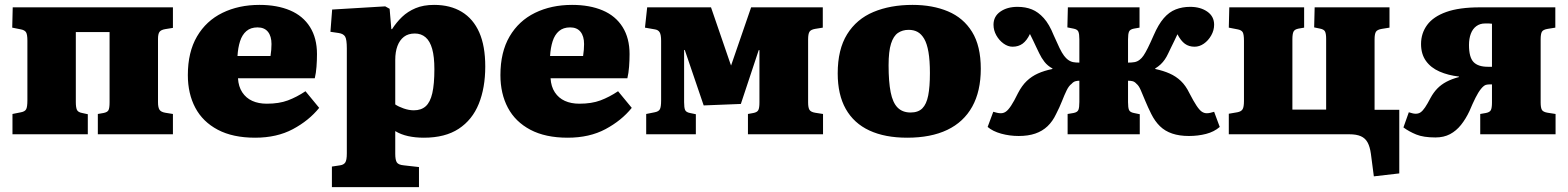

<svg xmlns="http://www.w3.org/2000/svg" viewBox="-20 -549 6409 785"><path d="M31 0V-83L66 -90Q82 -93 87 -102.5Q92 -112 92 -139V-383Q92 -408 86.5 -417Q81 -426 65 -429L30 -436L32 -519H687V-435L656 -430Q638 -427 632 -418.5Q626 -410 626 -390V-131Q626 -110 632 -100.5Q638 -91 656 -88L687 -83V0H380V-83L403 -87Q419 -90 423.5 -98.5Q428 -107 428 -131V-418H290V-132Q290 -110 294.5 -100Q299 -90 316 -87L339 -82V0Z M1023 14Q932 14 870.5 -18.5Q809 -51 778.5 -108.5Q748 -166 748 -242Q748 -336 785.5 -400Q823 -464 889.5 -496.5Q956 -529 1041 -529Q1113 -529 1166 -506.5Q1219 -484 1247.5 -438.5Q1276 -393 1276 -328Q1276 -302 1274 -276Q1272 -250 1267 -229H953Q955 -195 970.5 -171.5Q986 -148 1011.5 -136.5Q1037 -125 1071 -125Q1121 -125 1157 -138.5Q1193 -152 1229 -176L1285 -108Q1243 -56 1177.5 -21Q1112 14 1023 14ZM951 -320H1086Q1088 -333 1089 -345Q1090 -357 1090 -369Q1090 -401 1075.5 -419Q1061 -437 1033 -437Q1005 -437 987.5 -422Q970 -407 961.5 -380.5Q953 -354 951 -320Z M1337 216V132L1370 127Q1385 125 1391.5 115.5Q1398 106 1398 78V-351Q1398 -388 1391 -399.5Q1384 -411 1365 -414L1331 -419L1338 -510L1555 -523L1573 -513L1580 -430H1583Q1601 -458 1624 -480Q1647 -502 1679 -515.5Q1711 -529 1755 -529Q1821 -529 1868 -500.5Q1915 -472 1939.5 -416.5Q1964 -361 1964 -277Q1964 -190 1937.5 -124.5Q1911 -59 1855.5 -22.5Q1800 14 1713 14Q1678 14 1648.5 7.5Q1619 1 1596 -13V80Q1596 105 1602.5 115Q1609 125 1631 127L1693 134V216ZM1672 -98Q1702 -98 1720.5 -114.5Q1739 -131 1747.5 -168Q1756 -205 1756 -266Q1756 -317 1747 -349Q1738 -381 1720 -396.5Q1702 -412 1676 -412Q1649 -412 1631.5 -398.5Q1614 -385 1605 -361Q1596 -337 1596 -304V-122Q1609 -113 1630.5 -105.5Q1652 -98 1672 -98Z M2301 14Q2210 14 2148.5 -18.5Q2087 -51 2056.5 -108.5Q2026 -166 2026 -242Q2026 -336 2063.5 -400Q2101 -464 2167.5 -496.5Q2234 -529 2319 -529Q2391 -529 2444 -506.5Q2497 -484 2525.5 -438.5Q2554 -393 2554 -328Q2554 -302 2552 -276Q2550 -250 2545 -229H2231Q2233 -195 2248.5 -171.5Q2264 -148 2289.5 -136.5Q2315 -125 2349 -125Q2399 -125 2435 -138.5Q2471 -152 2507 -176L2563 -108Q2521 -56 2455.5 -21Q2390 14 2301 14ZM2229 -320H2364Q2366 -333 2367 -345Q2368 -357 2368 -369Q2368 -401 2353.5 -419Q2339 -437 2311 -437Q2283 -437 2265.5 -422Q2248 -407 2239.5 -380.5Q2231 -354 2229 -320Z M2622 0V-83L2657 -90Q2673 -93 2678 -102.5Q2683 -112 2683 -138V-382Q2683 -407 2677 -417Q2671 -427 2657 -429L2617 -436L2626 -519H2887L2965 -292L2969 -281L3051 -519H3344V-436L3313 -431Q3295 -428 3289.5 -419Q3284 -410 3284 -388V-130Q3284 -109 3289.5 -100Q3295 -91 3313 -88L3345 -83V0H3038V-83L3060 -87Q3076 -90 3080.5 -99Q3085 -108 3085 -130V-344H3082L3009 -124L2857 -118L2780 -344L2777 -345V-131Q2777 -109 2781 -99.5Q2785 -90 2801 -87L2825 -82V0Z M3689 14Q3598 14 3534.5 -15.5Q3471 -45 3438 -103.5Q3405 -162 3405 -249Q3405 -347 3443.5 -409Q3482 -471 3551 -500Q3620 -529 3711 -529Q3793 -529 3856 -502.5Q3919 -476 3954.5 -418.5Q3990 -361 3990 -268Q3990 -176 3955 -113Q3920 -50 3853 -18Q3786 14 3689 14ZM3703 -89Q3734 -89 3751 -106Q3768 -123 3775 -158.5Q3782 -194 3782 -250Q3782 -302 3776 -336.5Q3770 -371 3758.5 -390.5Q3747 -410 3731.5 -418.5Q3716 -427 3695 -427Q3670 -427 3651.5 -414.5Q3633 -402 3623 -370.5Q3613 -339 3613 -282Q3613 -215 3621.5 -172Q3630 -129 3650 -109Q3670 -89 3703 -89Z M4145 7Q4108 7 4073.5 -2.5Q4039 -12 4018 -30L4041 -92Q4048 -90 4056 -88Q4064 -86 4072 -86Q4083 -86 4092.5 -92.5Q4102 -99 4114 -117Q4126 -135 4142 -168Q4158 -199 4178 -218Q4198 -237 4223.5 -248.5Q4249 -260 4283 -267V-269Q4263 -280 4250.5 -296Q4238 -312 4229 -331Q4223 -344 4216.5 -357Q4210 -370 4204 -383.5Q4198 -397 4191 -410Q4178 -383 4161 -370.5Q4144 -358 4120 -358Q4101 -358 4083 -371Q4065 -384 4053.5 -404.5Q4042 -425 4042 -448Q4042 -482 4070 -501.5Q4098 -521 4140 -521Q4173 -521 4199 -510.5Q4225 -500 4247.5 -475Q4270 -450 4288 -405Q4302 -373 4312 -352.5Q4322 -332 4330.5 -321Q4339 -310 4346 -305Q4357 -297 4367.5 -295Q4378 -293 4393 -293V-388Q4393 -410 4389 -419.5Q4385 -429 4369 -432L4344 -437L4346 -519H4639V-436L4616 -432Q4600 -429 4596 -419.5Q4592 -410 4592 -388V-293Q4607 -293 4618.5 -295Q4630 -297 4640 -305Q4648 -311 4655.5 -322Q4663 -333 4673 -353Q4683 -373 4697 -405Q4716 -449 4738 -474.5Q4760 -500 4787 -510.5Q4814 -521 4846 -521Q4888 -521 4916 -501.5Q4944 -482 4944 -448Q4944 -425 4932 -404Q4920 -383 4902 -370.5Q4884 -358 4864 -358Q4841 -358 4824.5 -370Q4808 -382 4794 -409Q4788 -396 4781.5 -382.5Q4775 -369 4768.5 -356Q4762 -343 4756 -330Q4750 -317 4742.5 -306Q4735 -295 4725.5 -286Q4716 -277 4703 -269V-267Q4736 -260 4762 -248.5Q4788 -237 4808 -218Q4828 -199 4843 -168Q4860 -135 4872 -117Q4884 -99 4893.5 -92.5Q4903 -86 4914 -86Q4922 -86 4929.5 -88Q4937 -90 4944 -92L4967 -30Q4944 -10 4911 -1.5Q4878 7 4841 7Q4802 7 4772.5 -3Q4743 -13 4722.5 -33Q4702 -53 4687 -83Q4673 -111 4662.5 -136.5Q4652 -162 4644 -180.5Q4636 -199 4627 -206Q4619 -215 4610.5 -217Q4602 -219 4592 -219V-131Q4592 -109 4596 -99.5Q4600 -90 4616 -87L4640 -82V0H4345V-83L4369 -87Q4385 -90 4389 -99.5Q4393 -109 4393 -132V-219Q4386 -219 4377.5 -217Q4369 -215 4361 -206Q4350 -198 4341 -179.5Q4332 -161 4322 -135.5Q4312 -110 4298 -83Q4284 -53 4263 -33Q4242 -13 4213 -3Q4184 7 4145 7Z M5597 172 5585 80Q5581 51 5571.5 33.5Q5562 16 5544 8Q5526 0 5497 0H5004V-84L5039 -90Q5055 -93 5060.5 -102.5Q5066 -112 5066 -136V-382Q5066 -408 5061 -417Q5056 -426 5040 -429L5004 -436L5006 -519H5312V-436L5289 -432Q5273 -429 5268.5 -419.5Q5264 -410 5264 -388V-101H5402V-390Q5402 -411 5397.5 -420Q5393 -429 5377 -432L5353 -437L5355 -519H5661V-436L5630 -431Q5611 -428 5605.5 -419Q5600 -410 5600 -388V-100H5701V160Z M5849 13Q5800 13 5770.5 1Q5741 -11 5718 -28L5740 -90Q5747 -88 5754 -86Q5761 -84 5768 -84Q5780 -84 5788.5 -90Q5797 -96 5806.5 -110Q5816 -124 5829 -149Q5841 -171 5856.5 -187Q5872 -203 5893.5 -214.5Q5915 -226 5945 -234V-236Q5901 -241 5865.5 -256.5Q5830 -272 5810 -300Q5790 -328 5790 -369Q5790 -413 5815 -447Q5840 -481 5893 -500Q5946 -519 6031 -519H6339V-436L6308 -431Q6289 -428 6284 -419Q6279 -410 6279 -388V-130Q6279 -109 6284 -100Q6289 -91 6308 -88L6340 -83V0H6032V-83L6055 -87Q6071 -90 6075.5 -99Q6080 -108 6080 -130V-204Q6077 -204 6072.5 -204Q6068 -204 6063 -203.5Q6058 -203 6055 -202Q6046 -199 6035 -185.5Q6024 -172 6012.5 -149Q6001 -126 5988 -95Q5973 -63 5953.5 -38.5Q5934 -14 5908.5 -0.5Q5883 13 5849 13ZM6063 -276H6080V-452Q6074 -453 6067.5 -453Q6061 -453 6051 -453Q6031 -453 6016 -442Q6001 -431 5993.5 -411Q5986 -391 5986 -365Q5986 -315 6004.5 -295.5Q6023 -276 6063 -276Z"/></svg>

Font: Literata ExtraBold
Style: Regular
Weight: 800
Designer: Latin by Veronika Burian and Jose Scaglione. Greek by Irene Vlachou. Cyrillic by Vera Evstafieva.
Foundry: TypeTogether
Version: Version 3.103;gftools[0.9.29]